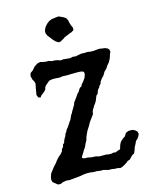

<svg xmlns="http://www.w3.org/2000/svg" viewBox="-137 -1030 881 1125"><g transform="rotate(-15 303.0 -467.0)"><path d="M137 -708 156 -713 172 -709 189 -706H207L224 -700H241L258 -697L275 -691L291 -693L313 -691L331 -689L349 -693L368 -691L386 -695L404 -698L422 -697L440 -698L459 -695H479L497 -697L513 -698L531 -695L546 -693L561 -686L568 -677L570 -665L563 -649L557 -629L546 -608L533 -593L522 -576L506 -560L495 -541L484 -529L477 -521L469 -509L466 -498L457 -489L452 -479L444 -470L438 -458L435 -447L425 -438L420 -427L416 -416L411 -405L404 -394L397 -385L391 -374L384 -364L379 -352L377 -338L369 -327L358 -312L346 -295L335 -275L322 -255L313 -237L305 -218L300 -200L290 -182L282 -164L271 -148L261 -131L252 -117L248 -108L256 -102L268 -100H282L296 -97L309 -95H322L335 -93L347 -89H391L406 -86H422L435 -89L447 -87L461 -93L477 -98L482 -115L486 -126L493 -139L508 -153L524 -164L535 -182L552 -189H576L591 -182L602 -172L606 -157L599 -142L591 -131L580 -121L572 -104L563 -87L557 -69L550 -53L537 -46L527 -36L517 -25L502 -20L490 -10L477 -2L463 5L450 9L435 5H418L401 2H382L366 -2L351 -6H333L314 -9H293L271 -12H250L229 -10L207 -6L187 -4L165 -2L145 0L124 -2L103 2L87 9L71 7L58 -4L45 -14L41 -29L43 -44L50 -65L63 -82L77 -100L91 -115L103 -131L118 -148L134 -161L145 -175L148 -187L158 -198L161 -211L170 -219L174 -232L180 -244L187 -255L191 -268L198 -277L205 -291L213 -300L220 -310L227 -321L233 -330L241 -341L247 -355L252 -366L259 -375L265 -388L271 -397L277 -408L284 -419L288 -432L298 -445L311 -463L320 -477L329 -485L335 -495L342 -506L354 -513L358 -523L368 -534L375 -543L384 -556L391 -576L390 -591L375 -597L356 -598H314L302 -597H284L263 -598L243 -595L220 -597H198L179 -593L169 -584L159 -576L148 -564L145 -551L136 -540L124 -530L114 -523L105 -511L92 -516L86 -532L89 -549L91 -562L94 -578L98 -598L94 -613L87 -624L84 -636L81 -647L86 -665L103 -677L118 -695ZM310 -941 330 -943 346 -936 360 -929 372 -920 379 -906 382 -890 387 -874 394 -859V-844L382 -835L370 -831L346 -821L335 -817L326 -810L316 -805L305 -798L293 -796L277 -805L263 -819L251 -835L238 -851L231 -867V-881L236 -894L243 -906L256 -920L270 -931L287 -938Z"/></g></svg>

Font: Tagesschrift
Style: Regular
Weight: 400
Designer: Yanone
Version: Version 2.000; ttfautohint (v1.8.4.7-5d5b)